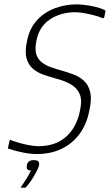

<svg xmlns="http://www.w3.org/2000/svg" viewBox="-20 -697 503 880"><path d="M17 -22 24 -53Q25 -57 27.5 -55.5Q30 -54 32 -54Q51 -47 72.5 -41Q94 -35 116 -31Q138 -27 156 -27Q234 -27 282.5 -70Q331 -113 346 -187Q358 -240 344 -268.5Q330 -297 302 -312Q274 -327 240 -336Q211 -344 182.5 -353.5Q154 -363 132.5 -380.5Q111 -398 102 -428.5Q93 -459 104 -510Q116 -569 150.5 -605.5Q185 -642 232.5 -659.5Q280 -677 332 -677Q344 -677 367 -674.5Q390 -672 415.5 -666Q441 -660 458 -652Q460 -651 462 -649Q464 -647 463 -644L458 -619Q457 -611 447 -615Q431 -622 407 -628Q383 -634 361 -637.5Q339 -641 326 -641Q259 -641 209.5 -608.5Q160 -576 147 -511Q139 -473 146 -449.5Q153 -426 171.5 -411.5Q190 -397 214.5 -388.5Q239 -380 264 -373Q293 -365 320 -354.5Q347 -344 367 -324.5Q387 -305 394 -272.5Q401 -240 389 -188Q377 -127 344.5 -83Q312 -39 262.5 -15Q213 9 148 9Q121 9 85 2Q49 -5 20 -15Q18 -15 17 -17Q16 -19 17 -22ZM159 61Q157 71 147.5 89Q138 107 125.5 126.5Q113 146 100 160Q97 163 96 163Q94 163 87 163Q80 163 75 163Q75 162 75 161.5Q75 161 79 156Q89 142 102 121Q115 100 122 84Q108 84 104.5 78Q101 72 103 61Q105 49 112.5 43Q120 37 135 37Q150 37 155.5 42.5Q161 48 159 61Z"/></svg>

Font: Glory ExtraLight
Style: Italic
Weight: 250
Italic angle: -12°
Version: Version 1.011